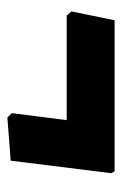

<svg xmlns="http://www.w3.org/2000/svg" viewBox="75 -435 331 521"><g transform="rotate(90 240.5 -174.5)"><path d="M445 -320 450 -311 416 -38 299 -29 287 -41 306 -190H22L11 -203L35 -320Z"/></g></svg>

Font: Alegreya Sans SC Black
Style: Italic
Weight: 900
Italic angle: -7°
Designer: Juan Pablo del Peral
Foundry: Huerta Tipografica
Version: Version 2.007